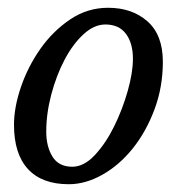

<svg xmlns="http://www.w3.org/2000/svg" viewBox="-20 -462 458 494"><path d="M166 -33Q196 -33 224 -63Q252 -93 273.5 -136.5Q295 -180 308.5 -227.5Q322 -275 322 -311Q322 -351 304 -375Q286 -399 251 -399Q222 -399 194.5 -373.5Q167 -348 146 -308Q125 -268 112 -219Q99 -170 99 -123Q99 -85 115 -59Q131 -33 166 -33ZM16 -141Q16 -186 34 -238.5Q52 -291 84 -336.5Q116 -382 160.5 -412Q205 -442 258 -442Q320 -442 359.5 -407Q399 -372 399 -303Q399 -238 377.5 -180.5Q356 -123 321.5 -80Q287 -37 243.5 -12.5Q200 12 157 12Q88 12 52 -27Q16 -66 16 -141Z"/></svg>

Font: Lusitana
Style: Italic
Weight: 400
Italic angle: -12°
Designer: Ana Paula Megda
Foundry: Ana Paula Megda
Version: Version 1.000; ttfautohint (v1.1) -l 8 -r 50 -G 200 -x 14 -D